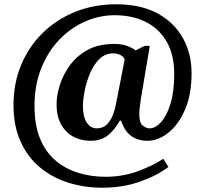

<svg xmlns="http://www.w3.org/2000/svg" viewBox="-20 -734 961 896"><path d="M458 142Q373 142 297.5 118Q222 94 165 46Q108 -2 75.5 -74.5Q43 -147 43 -244Q43 -345 78.5 -430.5Q114 -516 178.5 -579.5Q243 -643 330.5 -678.5Q418 -714 522 -714Q638 -714 716 -671Q794 -628 834 -555.5Q874 -483 874 -392Q874 -293 843.5 -222.5Q813 -152 765.5 -114.5Q718 -77 668 -77Q624 -77 593 -99Q562 -121 545 -171H539Q518 -132 486 -104.5Q454 -77 401 -77Q359 -77 323.5 -95.5Q288 -114 266 -152Q244 -190 244 -248Q244 -288 259 -336.5Q274 -385 306 -429Q338 -473 389 -501Q440 -529 513 -529Q548 -529 572.5 -520Q597 -511 613 -499L655 -520H679L637 -270Q635 -258 632.5 -236Q630 -214 630 -202Q630 -161 646 -148Q662 -135 678 -135Q705 -135 731.5 -164Q758 -193 775.5 -249.5Q793 -306 793 -388Q793 -480 757 -541Q721 -602 658.5 -632.5Q596 -663 515 -663Q444 -663 377 -633.5Q310 -604 257 -549Q204 -494 172.5 -415.5Q141 -337 141 -238Q141 -150 167 -87Q193 -24 239 15Q285 54 345 72.5Q405 91 472 91Q553 91 624.5 64.5Q696 38 742 7L766 45Q714 85 633.5 113.5Q553 142 458 142ZM431 -135Q460 -135 478 -152.5Q496 -170 506.5 -197Q517 -224 522 -253L562 -457Q556 -471 540.5 -478Q525 -485 509 -485Q471 -485 444 -458.5Q417 -432 400 -391.5Q383 -351 375 -309.5Q367 -268 367 -238Q367 -189 385 -162Q403 -135 431 -135Z"/></svg>

Font: Noto Serif
Style: Bold Italic
Weight: 700
Italic angle: -12°
Designer: Monotype Design Team
Foundry: Monotype Imaging Inc.
Version: Version 2.013